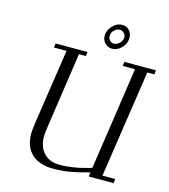

<svg xmlns="http://www.w3.org/2000/svg" viewBox="-131 -1011 991 1124"><g transform="rotate(15 364.5 -449.0)"><path d="M117.2 -676.8 121.1 -702.1H314L311 -676.8H269L201.2 -213.9Q195.8 -178.2 195.8 -158.2Q195.8 -97.2 230.2 -59.6Q264.6 -22 325.2 -22Q413.1 -22 517.1 -54.2L608.9 -676.8H534.2L537.1 -702.1H729L726.1 -676.8H683.1L585.9 -25.9H663.1L660.2 0H509.8L513.2 -25.9Q446.8 -7.3 399.2 1.2Q351.6 9.8 295.9 9.8Q210.9 9.8 165 -33.7Q119.1 -77.1 119.1 -155.8Q119.1 -176.3 126 -224.1L193.8 -676.8ZM386.2 -820.8Q386.2 -853 411.9 -880.6Q437.5 -908.2 471.2 -908.2Q496.6 -908.2 513.2 -890.4Q529.8 -872.6 529.8 -845.2Q529.8 -810.1 504.2 -783.9Q478.5 -757.8 449.2 -757.8Q421.9 -757.8 404.1 -775.9Q386.2 -793.9 386.2 -820.8ZM415 -826.2Q415 -811 425.5 -800Q436 -789.1 450.2 -789.1Q467.3 -789.1 483.6 -804.7Q500 -820.3 500 -839.8Q500 -855 489.5 -866Q479 -877 463.9 -877Q445.3 -877 430.2 -862.1Q415 -847.2 415 -826.2Z"/></g></svg>

Font: Dehuti
Style: Italic
Weight: 400
Version: Version 1.2